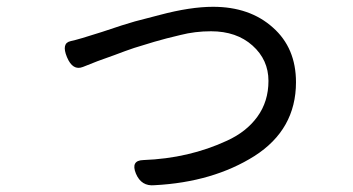

<svg xmlns="http://www.w3.org/2000/svg" viewBox="-20 -526 1040 565"><path d="M188 -405Q212 -410 280 -432Q348 -455 377 -463Q406 -471 450 -482Q540 -506 607 -506Q715 -506 783 -445Q851 -385 851 -284Q851 -145 729 -67Q607 10 435 19Q396 23 380 -15Q364 -54 402 -55Q536 -60 648 -112Q705 -138 737 -182Q770 -227 770 -288Q770 -350 723 -392Q676 -434 601 -434Q554 -434 511 -423Q468 -413 434 -403Q400 -393 375 -385Q351 -377 317 -364Q284 -352 267 -346Q251 -340 224 -329Q194 -317 177 -358Q160 -399 188 -405Z"/></svg>

Font: Swei Gothic CJK TC Regular
Style: Regular
Weight: 400
Version: Version 2.129